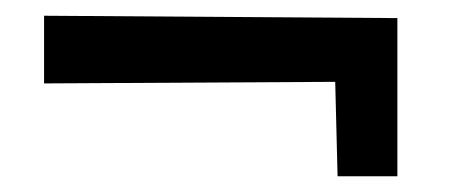

<svg xmlns="http://www.w3.org/2000/svg" viewBox="-20 -376 570 244"><path d="M409 -152 406 -272 36 -270V-356L485 -353V-152Z"/></svg>

Font: Lora SemiBold
Style: Regular
Weight: 600
Designer: Olga Karpushina, Alexei Vanyashin (Cyrillic)
Foundry: Cyreal
Version: Version 3.011; ttfautohint (v1.8.4.7-5d5b)